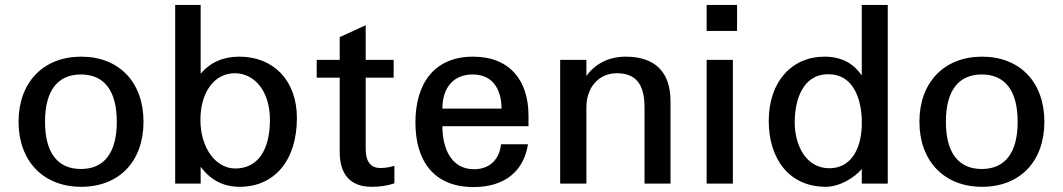

<svg xmlns="http://www.w3.org/2000/svg" viewBox="-20 -742 4296 776"><path d="M55 -250C55 -91 155 13 308 13C462 13 560 -90 560 -250C560 -409 462 -513 308 -513C155 -513 55 -409 55 -250ZM162 -250C162 -377 214 -441 307 -441C400 -441 452 -377 452 -250C452 -123 400 -59 307 -59C214 -59 162 -123 162 -250Z M790 -257C790 -369 846 -446 929 -446C1009 -446 1071 -373 1071 -258C1071 -130 1018 -61 931 -61C851 -61 790 -146 790 -257ZM791 -68C832 -13 884 13 949 13C1087 13 1180 -91 1180 -265C1180 -417 1085 -513 948 -513C883 -513 831 -491 791 -444V-722H688V0H791Z M1353 -428V-128C1353 -37 1396 13 1482 13C1514 13 1545 9 1574 -1V-72C1556 -66 1536 -63 1517 -63C1476 -63 1458 -92 1458 -139V-428H1571V-500H1458V-640L1353 -592V-500H1260V-428Z M1659 -247C1659 -98 1728 14 1894 14C2021 14 2097 -51 2114 -159H2005C1999 -101 1962 -58 1896 -58C1805 -58 1768 -140 1768 -232H2116V-275C2116 -416 2041 -513 1892 -513C1734 -513 1659 -403 1659 -247ZM1768 -303C1768 -391 1816 -441 1890 -441C1982 -441 2007 -366 2007 -303Z M2350 -308C2350 -389 2400 -446 2473 -446C2550 -446 2585 -402 2585 -307V0H2690V-332C2690 -452 2627 -513 2508 -513C2442 -513 2386 -485 2350 -435V-500H2244V0H2350Z M2942 0V-500H2836V0ZM2836 -617H2959V-722H2836Z M3463 -231C3459 -133 3415 -62 3332 -62C3236 -62 3192 -157 3192 -247C3192 -338 3224 -442 3328 -442C3427 -442 3459 -347 3463 -263ZM3568 0V-722H3463V-437C3432 -482 3386 -513 3312 -513C3182 -513 3087 -414 3087 -253C3087 -103 3167 13 3318 13C3374 13 3435 -25 3463 -59V0Z M3696 -250C3696 -91 3796 13 3949 13C4103 13 4201 -90 4201 -250C4201 -409 4103 -513 3949 -513C3796 -513 3696 -409 3696 -250ZM3803 -250C3803 -377 3855 -441 3948 -441C4041 -441 4093 -377 4093 -250C4093 -123 4041 -59 3948 -59C3855 -59 3803 -123 3803 -250Z"/></svg>

Font: Perun Medium
Style: Regular
Weight: 500
Foundry: Copyright (c) Stefan Peev, Context Ltd, 2016
Version: Version 1.089